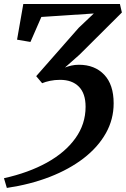

<svg xmlns="http://www.w3.org/2000/svg" viewBox="-27 -763 634 968"><path d="M7.5 184.5 -7 135.5Q117 108 209.5 56.8Q302 5.5 353.2 -66Q404.5 -137.5 404.5 -224.5Q404.5 -292 370.5 -326.2Q336.5 -360.5 276 -360.5Q249 -360.5 225.2 -355.5Q201.5 -350.5 185.5 -343.5L155.5 -379L369.5 -622.5L446 -695L181.5 -677.5L126.5 -551.5L59 -563L90.5 -743H577.5L587.5 -700L374 -487.5L300.5 -422.5Q315.5 -428.5 333 -432.5Q350.5 -436.5 371 -436.5Q450.5 -436.5 498.2 -386.5Q546 -336.5 546 -242Q546 -161 506.5 -91Q467 -21 394.8 34.8Q322.5 90.5 224 128.8Q125.5 167 7.5 184.5Z"/></svg>

Font: Merriweather SemiBold
Style: Italic
Weight: 600
Italic angle: -7.8°
Version: Version 2.101